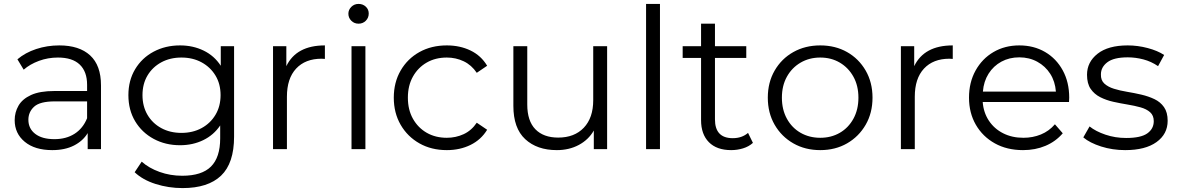

<svg xmlns="http://www.w3.org/2000/svg" viewBox="-20 -762 6018 981"><path d="M428 0V-82Q404 -42 358 -18.5Q312 5 247 5Q158 5 106.5 -37.5Q55 -80 55 -148Q55 -188 74.5 -222Q94 -256 138.5 -276.5Q183 -297 258 -297H425V-329Q425 -396 387.5 -432Q350 -468 276 -468Q225 -468 179 -451Q133 -434 101 -406L69 -459Q109 -493 165 -511.5Q221 -530 283 -530Q385 -530 440.5 -479Q496 -428 496 -326V0ZM425 -158V-244H260Q184 -244 154.5 -217Q125 -190 125 -150Q125 -105 160 -78Q195 -51 258 -51Q318 -51 361 -78.5Q404 -106 425 -158Z M913 199Q841 199 775 178Q709 157 668 118L704 64Q741 97 795.5 116.5Q850 136 911 136Q1011 136 1058 89Q1105 42 1105 -55V-121Q1072 -72 1018.5 -46Q965 -20 900 -20Q825 -20 765 -52.5Q705 -85 670.5 -142.5Q636 -200 636 -276Q636 -351 670.5 -408.5Q705 -466 765 -498Q825 -530 900 -530Q966 -530 1020.5 -503.5Q1075 -477 1108 -426V-526H1176V-64Q1176 72 1109.5 135.5Q1043 199 913 199ZM907 -83Q965 -83 1010 -107.5Q1055 -132 1081 -175.5Q1107 -219 1107 -276Q1107 -333 1081 -376Q1055 -419 1010 -443.5Q965 -468 907 -468Q849 -468 804 -443.5Q759 -419 733.5 -376Q708 -333 708 -276Q708 -219 733.5 -175.5Q759 -132 804 -107.5Q849 -83 907 -83Z M1375 0V-526H1443V-424Q1494 -530 1640 -530V-461Q1635 -461 1631 -461.5Q1627 -462 1623 -462Q1540 -462 1493 -411.5Q1446 -361 1446 -268V0Z M1776 0V-526H1847V0ZM1812 -641Q1790 -641 1775 -656Q1760 -671 1760 -692Q1760 -712 1775 -727Q1790 -742 1812 -742Q1834 -742 1849 -728Q1864 -714 1864 -693Q1864 -671 1849 -656Q1834 -641 1812 -641Z M2263 5Q2184 5 2123 -29.5Q2062 -64 2027 -124.5Q1992 -185 1992 -263Q1992 -341 2027 -401.5Q2062 -462 2123 -496Q2184 -530 2263 -530Q2330 -530 2384 -504Q2438 -478 2469 -426L2416 -390Q2389 -430 2349 -449Q2309 -468 2263 -468Q2205 -468 2160.5 -442.5Q2116 -417 2090 -371Q2064 -325 2064 -263Q2064 -201 2090 -155Q2116 -109 2160.5 -83.5Q2205 -58 2263 -58Q2309 -58 2349 -76.5Q2389 -95 2416 -135L2469 -99Q2438 -48 2384 -21.5Q2330 5 2263 5Z M2825 5Q2724 5 2663.5 -51Q2603 -107 2603 -221V-526H2674V-228Q2674 -144 2715.5 -101.5Q2757 -59 2832 -59Q2915 -59 2963 -109.5Q3011 -160 3011 -250V-526H3082V0H3014V-95Q2987 -48 2937.5 -21.5Q2888 5 2825 5Z M3281 0V-742H3352V0Z M3716 5Q3642 5 3602 -35.5Q3562 -76 3562 -148V-466H3468V-526H3562V-641H3633V-526H3793V-466H3633V-152Q3633 -56 3724 -56Q3771 -56 3802 -83L3827 -32Q3806 -13 3776.5 -4Q3747 5 3716 5Z M4171 5Q4094 5 4033.5 -29.5Q3973 -64 3938 -124.5Q3903 -185 3903 -263Q3903 -341 3938 -401.5Q3973 -462 4033.5 -496Q4094 -530 4171 -530Q4248 -530 4308 -496Q4368 -462 4403 -401.5Q4438 -341 4438 -263Q4438 -185 4403 -124.5Q4368 -64 4308 -29.5Q4248 5 4171 5ZM4171 -58Q4227 -58 4271 -83.5Q4315 -109 4340.5 -155.5Q4366 -202 4366 -263Q4366 -324 4340.5 -370Q4315 -416 4271 -442Q4227 -468 4171 -468Q4115 -468 4070.5 -442Q4026 -416 4000.5 -370Q3975 -324 3975 -263Q3975 -202 4000.5 -155.5Q4026 -109 4070.5 -83.5Q4115 -58 4171 -58Z M4583 0V-526H4651V-424Q4702 -530 4848 -530V-461Q4843 -461 4839 -461.5Q4835 -462 4831 -462Q4748 -462 4701 -411.5Q4654 -361 4654 -268V0Z M5207 5Q5125 5 5063 -29.5Q5001 -64 4966 -124.5Q4931 -185 4931 -263Q4931 -341 4964.5 -401.5Q4998 -462 5056 -496Q5114 -530 5188 -530Q5262 -530 5319.5 -496.5Q5377 -463 5410 -402.5Q5443 -342 5443 -263Q5443 -258 5442.5 -252.5Q5442 -247 5442 -241H5001Q5005 -187 5032.5 -145.5Q5060 -104 5105.5 -81Q5151 -58 5209 -58Q5257 -58 5298.5 -75Q5340 -92 5370 -127L5410 -81Q5374 -39 5322 -17Q5270 5 5207 5ZM5002 -294H5375Q5371 -346 5346 -385Q5321 -424 5280 -446.5Q5239 -469 5188 -469Q5137 -469 5096.5 -447Q5056 -425 5031 -385.5Q5006 -346 5002 -294Z M5729 5Q5664 5 5606 -13.5Q5548 -32 5515 -60L5547 -116Q5578 -91 5628 -74Q5678 -57 5734 -57Q5809 -57 5842 -80.5Q5875 -104 5875 -143Q5875 -172 5856.5 -188.5Q5838 -205 5807.5 -213.5Q5777 -222 5740.5 -228Q5704 -234 5668 -242Q5632 -250 5601.5 -265.5Q5571 -281 5552.5 -308Q5534 -335 5534 -380Q5534 -445 5588 -487.5Q5642 -530 5742 -530Q5793 -530 5844 -516.5Q5895 -503 5928 -481L5897 -424Q5862 -448 5822 -458.5Q5782 -469 5742 -469Q5671 -469 5638 -444Q5605 -419 5605 -382Q5604 -352 5622.5 -335Q5641 -318 5671.5 -308.5Q5702 -299 5738.5 -293Q5775 -287 5811.5 -278.5Q5848 -270 5878.5 -255.5Q5909 -241 5927.5 -214.5Q5946 -188 5946 -145Q5946 -77 5889 -36Q5832 5 5729 5Z"/></svg>

Font: Montserrat
Style: Regular
Weight: 400
Designer: Julieta Ulanovsky
Foundry: Julieta Ulanovsky
Version: Version 9.000; ttfautohint (v1.8.4.7-5d5b)